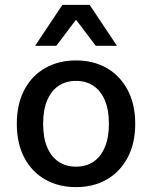

<svg xmlns="http://www.w3.org/2000/svg" viewBox="-20 -758 624 788"><path d="M292 -510Q363 -510 417.5 -479Q472 -448 503.5 -389.5Q535 -331 535 -250Q535 -169 503.5 -110.5Q472 -52 417.5 -21Q363 10 292 10Q221 10 166 -21Q111 -52 80 -110.5Q49 -169 49 -250Q49 -331 80 -389.5Q111 -448 166 -479Q221 -510 292 -510ZM292 -426Q250 -426 220 -405.5Q190 -385 173.5 -346Q157 -307 157 -250Q157 -193 173.5 -154Q190 -115 220 -94.5Q250 -74 292 -74Q334 -74 364 -94.5Q394 -115 410.5 -154.5Q427 -194 427 -250Q427 -307 410.5 -346Q394 -385 364 -405.5Q334 -426 292 -426ZM460 -570H373L292 -677L211 -570H124L236 -738H348Z"/></svg>

Font: Kantumruy Pro Medium
Style: Regular
Weight: 500
Designer: Sovichet Tep
Foundry: Sovichet Tep
Version: Version 1.002